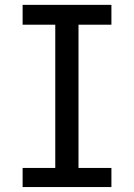

<svg xmlns="http://www.w3.org/2000/svg" viewBox="-20 -755 540 775"><path d="M71.3 0V-77.1H203.1V-655.3H71.3V-735.4H429.7V-655.3H296.9V-77.1H429.7V0Z"/></svg>

Font: GenEi Gothic M Regular
Style: Regular
Weight: 400
Designer: o_tamon (Modified); [Source Han Sans]
Ryoko NISHIZUKA  (kana & ideographs); Paul D. Hunt (Latin, Greek & Cyrillic); Wenl
Version: Version 1.1a;Original Version 1.004